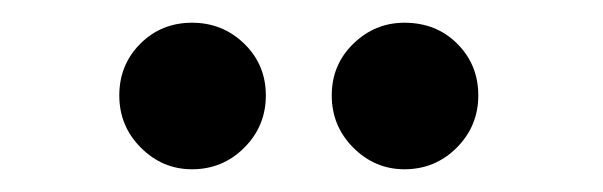

<svg xmlns="http://www.w3.org/2000/svg" viewBox="-20 -743 531 169"><path d="M149 -723Q176 -723 195 -704.5Q214 -686 214 -659Q214 -632 195 -613Q176 -594 149 -594Q123 -594 104 -613Q85 -632 85 -659Q85 -686 103.5 -704.5Q122 -723 149 -723ZM336 -723Q364 -723 382.5 -704.5Q401 -686 401 -659Q401 -632 382 -613Q363 -594 336 -594Q310 -594 291 -613Q272 -632 272 -659Q272 -686 291 -704.5Q310 -723 336 -723Z"/></svg>

Font: Almarai Bold
Style: Regular
Weight: 700
Designer: Boutros International 2019
Foundry: Created by Boutros International 2019
Version: Version 1.10